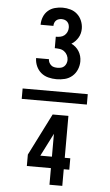

<svg xmlns="http://www.w3.org/2000/svg" viewBox="-65 -895 630 1104"><g transform="rotate(5 250.0 -342.5)"><path d="M251 -440Q227 -440 203.5 -446Q180 -452 162 -467Q144 -482 134 -504.5Q124 -527 124 -551H198Q198 -541 202.5 -532Q207 -523 214.5 -516.5Q222 -510 231.5 -508Q241 -506 251 -506Q262 -506 272 -508.5Q282 -511 289.5 -518Q297 -525 301 -535Q305 -545 305 -556Q305 -570 298.5 -583Q292 -596 280.5 -604.5Q269 -613 254.5 -615Q240 -617 226 -617V-683Q239 -683 252 -685.5Q265 -688 275 -696Q285 -704 290.5 -716Q296 -728 296 -741Q296 -750 293.5 -758.5Q291 -767 284.5 -774Q278 -781 269 -784Q260 -787 251 -787Q243 -787 234.5 -784.5Q226 -782 219.5 -776Q213 -770 210 -761.5Q207 -753 207 -745V-744H133V-745Q133 -768 141.5 -789.5Q150 -811 167 -826Q184 -841 206.5 -847Q229 -853 251 -853Q274 -853 296.5 -846.5Q319 -840 336 -824.5Q353 -809 362 -787Q371 -765 371 -742Q371 -728 367.5 -714.5Q364 -701 357 -689.5Q350 -678 340.5 -668Q331 -658 319 -651Q332 -645 343.5 -635Q355 -625 363 -612Q371 -599 375 -584.5Q379 -570 379 -554Q379 -530 369.5 -507Q360 -484 341.5 -468Q323 -452 299.5 -446Q276 -440 251 -440ZM62 -310V-370H438V-310ZM264 168V72H125V6L247 -236H338V6H370V72H338V168ZM197 6H264V-126Z"/></g></svg>

Font: Iosevka SS18 Medium
Style: Regular
Weight: 500
Monospace: yes
Designer: Belleve Invis
Foundry: Belleve Invis
Version: Version 25.1.1; ttfautohint (v1.8.4)